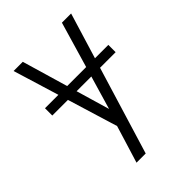

<svg xmlns="http://www.w3.org/2000/svg" viewBox="-215 -617 930 930"><g transform="rotate(-45 250.0 -152.5)"><path d="M160 215Q168 188 176.5 161.5Q185 135 193 108L219 23L53 -520H116L250 -63L384 -520H447L223 215ZM33 -235V-285H467V-235Z"/></g></svg>

Font: Iosevka Fixed Light
Style: Regular
Weight: 300
Monospace: yes
Designer: Belleve Invis
Foundry: Belleve Invis
Version: Version 32.3.0